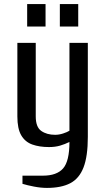

<svg xmlns="http://www.w3.org/2000/svg" viewBox="-20 -710 515 940"><path d="M210 210Q180 210 146.5 203.5Q113 197 90 190V150H190Q258 150 289 114.5Q320 79 320 -15Q298 -4 274 3Q250 10 220 10Q173 10 138 -2.5Q103 -15 84 -47.5Q65 -80 65 -140V-500H155V-140Q155 -88 182 -69Q209 -50 250 -50Q269 -50 289 -56.5Q309 -63 320 -70V-500H410V-40Q410 55 389 109.5Q368 164 324 187Q280 210 210 210ZM273 -580V-690H363V-580ZM113 -580V-690H203V-580Z"/></svg>

Font: Cuprum
Style: Regular
Weight: 400
Designer: Jovanny Lemonad
Foundry: Jovanny Lemonad
Version: Version 3.000